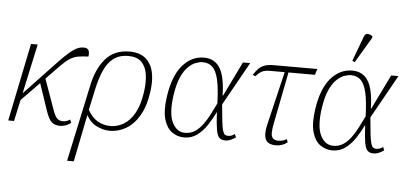

<svg xmlns="http://www.w3.org/2000/svg" viewBox="-62 -941 2776 1316"><g transform="rotate(5 1326.0 -283.0)"><path d="M14 0 124 -536H170L96 -194L322 -433Q381 -494 416 -518.5Q451 -543 484 -543Q514 -543 521 -525.5Q528 -508 523 -484Q480 -483 450 -477Q420 -471 393.5 -453.5Q367 -436 334 -402L243 -308L313 -112Q331 -58 347 -42.5Q363 -27 388 -27Q397 -27 410 -30.5Q423 -34 437 -43L445 -21Q424 -5 404.5 0.5Q385 6 372 6Q333 6 312 -14Q291 -34 272 -90L210 -274L86 -147L54 0Z M553 -287Q577 -404 637.5 -473.5Q698 -543 803 -543Q899 -543 942 -475Q985 -407 967 -279Q953 -180 915.5 -116Q878 -52 825 -21Q772 10 713 10Q669 10 623.5 -12Q578 -34 552 -83H551L486 240H440L505 -63ZM715 -23Q762 -23 805 -48Q848 -73 879.5 -128.5Q911 -184 924 -275Q934 -345 925.5 -398.5Q917 -452 886 -482Q855 -512 797 -512Q733 -512 693 -480.5Q653 -449 629 -394Q605 -339 590 -269L558 -121Q587 -69 627 -46Q667 -23 715 -23Z M1224 11Q1180 11 1142.5 -14.5Q1105 -40 1087 -98.5Q1069 -157 1083 -257Q1104 -402 1166 -474Q1228 -546 1314 -546Q1387 -546 1423.5 -487.5Q1460 -429 1463 -298H1466L1582 -536H1632L1465 -237Q1471 -166 1476 -124Q1481 -82 1487 -60.5Q1493 -39 1502 -32.5Q1511 -26 1525 -26Q1548 -26 1570 -43L1579 -20Q1566 -11 1547 -2Q1528 7 1507 7Q1481 7 1466.5 -7Q1452 -21 1445 -61.5Q1438 -102 1434 -181H1433Q1411 -135 1382 -91Q1353 -47 1314.5 -18Q1276 11 1224 11ZM1228 -21Q1267 -21 1296.5 -40.5Q1326 -60 1349.5 -92Q1373 -124 1393 -163Q1413 -202 1432 -241Q1429 -343 1415.5 -402.5Q1402 -462 1376 -488Q1350 -514 1308 -514Q1287 -514 1261 -504.5Q1235 -495 1208 -469Q1181 -443 1159.5 -394Q1138 -345 1127 -266Q1110 -142 1141 -81.5Q1172 -21 1228 -21Z M1858 10Q1799 10 1784 -26.5Q1769 -63 1787 -134L1873 -495H1774Q1737 -495 1717.5 -485Q1698 -475 1675 -450L1656 -457Q1672 -482 1688.5 -499.5Q1705 -517 1729.5 -526.5Q1754 -536 1794 -536H2094L2081 -495H1899L1829 -138Q1822 -104 1821 -78Q1820 -52 1831 -37.5Q1842 -23 1870 -23Q1885 -23 1898.5 -26.5Q1912 -30 1928 -39L1935 -17Q1898 10 1858 10Z M2244 11Q2200 11 2162.5 -14.5Q2125 -40 2107 -98.5Q2089 -157 2103 -257Q2124 -402 2186 -474Q2248 -546 2334 -546Q2407 -546 2443.5 -487.5Q2480 -429 2483 -298H2486L2602 -536H2652L2485 -237Q2491 -166 2496 -124Q2501 -82 2507 -60.5Q2513 -39 2522 -32.5Q2531 -26 2545 -26Q2568 -26 2590 -43L2599 -20Q2586 -11 2567 -2Q2548 7 2527 7Q2501 7 2486.5 -7Q2472 -21 2465 -61.5Q2458 -102 2454 -181H2453Q2431 -135 2402 -91Q2373 -47 2334.5 -18Q2296 11 2244 11ZM2248 -21Q2287 -21 2316.5 -40.5Q2346 -60 2369.5 -92Q2393 -124 2413 -163Q2433 -202 2452 -241Q2449 -343 2435.5 -402.5Q2422 -462 2396 -488Q2370 -514 2328 -514Q2307 -514 2281 -504.5Q2255 -495 2228 -469Q2201 -443 2179.5 -394Q2158 -345 2147 -266Q2130 -142 2161 -81.5Q2192 -21 2248 -21ZM2345 -605 2328 -613 2392 -785Q2401 -807 2418.5 -805.5Q2436 -804 2451 -792L2449 -780Z"/></g></svg>

Font: Noto Serif ExtraLight
Style: Italic
Weight: 200
Italic angle: -12°
Designer: Monotype Design Team
Foundry: Monotype Imaging Inc.
Version: Version 2.014; ttfautohint (v1.8.4.7-5d5b)